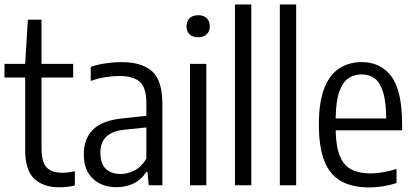

<svg xmlns="http://www.w3.org/2000/svg" viewBox="-20 -828 1850 858"><path d="M245 9Q173.5 9 133 -29.2Q92.5 -67.5 92.5 -157V-481.5H0V-542.5H92.5L104.5 -740H165.5V-542.5H307V-481.5H165.5V-167Q165.5 -104 188.2 -80Q211 -56 259 -56Q283 -56 314.5 -63V1Q299.5 4.5 280.8 6.8Q262 9 245 9Z M500.5 8.5Q435.5 8.5 395 -29.5Q354.5 -67.5 354.5 -138Q354.5 -210 397.2 -250.5Q440 -291 532 -299.5L634 -310.5V-367Q634 -438 603.8 -463.2Q573.5 -488.5 512.5 -488.5Q485.5 -488.5 452.2 -483.2Q419 -478 385.5 -466.5V-529.5Q415 -539.5 452.5 -545Q490 -550.5 522.5 -550.5Q613 -550.5 659.2 -509.8Q705.5 -469 705.5 -364V0H644.5L639 -60H634Q611 -24.5 576.5 -8Q542 8.5 500.5 8.5ZM428.5 -146.5Q428.5 -97 452.5 -73.8Q476.5 -50.5 520 -50.5Q548 -50.5 578.8 -65Q609.5 -79.5 634 -118.5V-258.5L537 -248.5Q428.5 -238 428.5 -146.5Z M829 0V-542.5H902V0ZM865.5 -661.5Q840.5 -661.5 827 -674.8Q813.5 -688 813.5 -710.5Q813.5 -733 827 -746.5Q840.5 -760 865.5 -760Q890.5 -760 904 -746.5Q917.5 -733 917.5 -710.5Q917.5 -688 904 -674.8Q890.5 -661.5 865.5 -661.5Z M1030 0V-808H1103V0Z M1230.5 0V-808H1303.5V0Z M1629.5 9.5Q1554.5 9.5 1504.8 -18Q1455 -45.5 1430 -107.2Q1405 -169 1405 -272Q1405 -372 1429 -433.2Q1453 -494.5 1496.2 -522.5Q1539.5 -550.5 1596.5 -550.5Q1681 -550.5 1729 -486.5Q1777 -422.5 1777 -270.5V-245.5H1480Q1481.5 -172.5 1499 -130.2Q1516.5 -88 1550.8 -70.5Q1585 -53 1637 -53Q1685.5 -53 1752 -73V-10Q1718 0.5 1688.5 5Q1659 9.5 1629.5 9.5ZM1596.5 -495.5Q1563.5 -495.5 1537.8 -478.8Q1512 -462 1496.5 -419.2Q1481 -376.5 1480 -298.5H1706Q1705 -376.5 1691 -419.2Q1677 -462 1652.8 -478.8Q1628.5 -495.5 1596.5 -495.5Z"/></svg>

Font: Encode Sans Condensed
Style: Regular
Weight: 400
Width: 3
Designer: Multiple Designers
Foundry: Impallari Type
Version: Version 3.000; ttfautohint (v1.8.3) -l 8 -r 50 -G 200 -x 14 